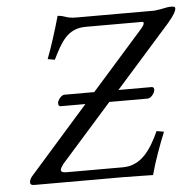

<svg xmlns="http://www.w3.org/2000/svg" viewBox="-49 -708 771 759"><g transform="rotate(-5 336.5 -328.0)"><path d="M528 2C543 -54 565 -113 586 -165L557 -170C524 -98 485 -39 412 -39H188C172 -39 165 -43 167 -52C168 -57 172 -63 178 -72L381 -301H533C546 -301 560 -319 562 -331C563 -338 561 -345 552 -345H421L639 -591C665 -621 673 -638 673 -647C673 -653 669 -655 653 -655C641 -655 620 -648 590 -645H282C237 -645 242 -655 207 -658C192 -604 169 -532 153 -491L181 -486C215 -555 242 -605 314 -605H535C542 -605 545 -603 543 -597C542 -592 538 -586 532 -579L325 -345H207C195 -345 181 -328 179 -316C178 -309 180 -301 188 -301H286L54 -38C47 -31 41 -20 41 -12C41 -4 45 0 57 0H407C432 0 528 2 528 2Z"/></g></svg>

Font: Libertinus Serif
Style: Italic
Weight: 400
Italic angle: -12°
Designer: Philipp H. Poll, Khaled Hosny
Foundry: Caleb Maclennan
Version: Version 7.050;RELEASE